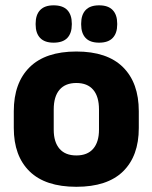

<svg xmlns="http://www.w3.org/2000/svg" viewBox="-20 -704 586 738"><path d="M273.5 14Q154.5 14 93.8 -45.2Q33 -104.5 33 -212V-276.5Q33 -385.5 94 -445.8Q155 -506 273.5 -506Q392 -506 452.8 -445.8Q513.5 -385.5 513.5 -276.5V-212Q513.5 -104.5 453 -45.2Q392.5 14 273.5 14ZM273.5 -106.5Q316 -106.5 338.2 -132.2Q360.5 -158 360.5 -205.5V-283Q360.5 -333 338.2 -359Q316 -385 273.5 -385Q231 -385 208.8 -359Q186.5 -333 186.5 -283V-205.5Q186.5 -158 208.8 -132.2Q231 -106.5 273.5 -106.5ZM186 -540Q151.5 -540 134.2 -558.2Q117 -576.5 117 -609.5V-613.5Q117 -647 134.2 -665.2Q151.5 -683.5 186 -683.5Q221.5 -683.5 238.8 -665.2Q256 -647 256 -613.5V-609.5Q256 -576.5 238.8 -558.2Q221.5 -540 186 -540ZM361 -540Q326 -540 309 -558.2Q292 -576.5 292 -609.5V-613.5Q292 -647 309 -665.2Q326 -683.5 361 -683.5Q396 -683.5 413.2 -665.2Q430.5 -647 430.5 -613.5V-609.5Q430.5 -576.5 413.2 -558.2Q396 -540 361 -540Z"/></svg>

Font: Anek Bangla
Style: Bold
Weight: 700
Designer: Sulekha Rajkumar (Bangla), Yesha Goshar (Latin)
Foundry: Ek Type
Version: Version 1.003